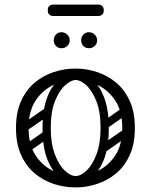

<svg xmlns="http://www.w3.org/2000/svg" viewBox="-20 -810 660 840"><path d="M310 10Q262 10 216 -5Q170 -20 132.5 -51Q95 -82 72.5 -131.5Q50 -181 50 -250Q50 -319 72.5 -368.5Q95 -418 132.5 -449Q170 -480 216 -495Q262 -510 310 -510Q358 -510 404 -495Q450 -480 487.5 -449Q525 -418 547.5 -368.5Q570 -319 570 -250Q570 -181 547.5 -131.5Q525 -82 487.5 -51Q450 -20 404 -5Q358 10 310 10ZM310 -40Q360 -40 407 -62Q454 -84 484.5 -130.5Q515 -177 515 -250Q515 -323 484.5 -369.5Q454 -416 407 -438Q360 -460 310 -460Q261 -460 213.5 -438Q166 -416 135.5 -369.5Q105 -323 105 -250Q105 -177 135.5 -130.5Q166 -84 213.5 -62Q261 -40 310 -40ZM311 -4Q280 -4 246 -29Q212 -54 189 -108Q166 -162 166 -250Q166 -318 180 -364.5Q194 -411 216 -438.5Q238 -466 263.5 -478Q289 -490 311 -490V-460Q291 -460 265 -437Q239 -414 220.5 -367.5Q202 -321 202 -250Q202 -183 219.5 -136Q237 -89 262.5 -64.5Q288 -40 311 -40ZM311 -4V-40Q334 -40 359.5 -64.5Q385 -89 402.5 -136Q420 -183 420 -250Q420 -321 401.5 -367.5Q383 -414 357.5 -437Q332 -460 311 -460V-490Q334 -490 359 -478Q384 -466 406 -438.5Q428 -411 442 -364.5Q456 -318 456 -250Q456 -162 433 -108Q410 -54 376.5 -29Q343 -4 311 -4ZM113 -249Q98 -238 89 -252Q85 -257 84.5 -264Q84 -271 92 -277L169 -331Q184 -341 194 -327Q198 -321 197.5 -314.5Q197 -308 190 -303ZM115 -152Q100 -141 91 -155Q87 -160 86.5 -167Q86 -174 94 -180L171 -234Q186 -244 196 -230Q200 -224 199.5 -217.5Q199 -211 192 -206ZM449 -249Q434 -238 425 -252Q421 -257 420.5 -264Q420 -271 428 -277L505 -331Q520 -341 530 -327Q534 -321 533.5 -314.5Q533 -308 526 -303ZM451 -152Q436 -141 427 -155Q423 -160 422.5 -167Q422 -174 430 -180L507 -234Q522 -244 532 -230Q536 -224 535.5 -217.5Q535 -211 528 -206ZM369 -599Q354 -599 344.5 -609Q335 -619 335 -634Q335 -648 344.5 -658.5Q354 -669 369 -669Q384 -669 394.5 -658.5Q405 -648 405 -634Q405 -619 394.5 -609Q384 -599 369 -599ZM249 -599Q234 -599 224.5 -609Q215 -619 215 -634Q215 -648 224.5 -658.5Q234 -669 249 -669Q264 -669 274.5 -658.5Q285 -648 285 -634Q285 -619 274.5 -609Q264 -599 249 -599ZM215 -740Q189 -740 189 -765Q189 -790 215 -790H408Q434 -790 434 -765Q434 -740 408 -740Z"/></svg>

Font: Nsibidi Libre Uzo
Style: Regular
Weight: 400
Designer: Oluwaseun Badejo
Version: Version 1.021